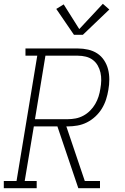

<svg xmlns="http://www.w3.org/2000/svg" viewBox="-35 -990 655 1010"><path d="M-15 0V-38H52L161 -697H99V-735H375Q402 -735 428.5 -729Q455 -723 476.5 -709Q498 -695 512.5 -673Q527 -651 533.5 -625.5Q540 -600 540 -572.5Q540 -545 535 -517Q531 -492 523 -467Q515 -442 501 -419Q487 -396 466.5 -377Q446 -358 422 -346Q398 -334 372 -329.5Q346 -325 321 -325H314L411 -38H491V0H377L267 -325H143L95 -38H158V0ZM321 -363Q342 -363 363 -367Q384 -371 403.5 -381.5Q423 -392 439 -408Q455 -424 466 -443Q477 -462 483.5 -482.5Q490 -503 493 -524Q497 -545 497.5 -566.5Q498 -588 493.5 -608Q489 -628 479 -645.5Q469 -663 453 -675Q437 -687 416.5 -692Q396 -697 375 -697H204L149 -363ZM354 -807 261 -943 300 -967 382 -837 506 -970 540 -940 401 -807Z"/></svg>

Font: Iosevka Slab XLtEx
Style: Italic
Weight: 200
Width: 7
Italic angle: -9°
Monospace: yes
Designer: Belleve Invis
Foundry: Belleve Invis
Version: Version 11.1.0; ttfautohint (v1.8.3)